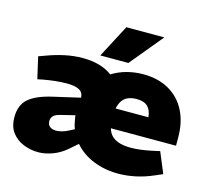

<svg xmlns="http://www.w3.org/2000/svg" viewBox="-107 -874 1109 1011"><g transform="rotate(15 447.5 -369.0)"><path d="M183 9Q140 9 101.5 -6.5Q63 -22 38.5 -54Q14 -86 14 -138Q14 -204 54.5 -239Q95 -274 184 -294L327 -327Q325 -357 301.5 -368.5Q278 -380 237 -380Q206 -380 173.5 -376.5Q141 -373 108 -367L79 -361L52 -479L88 -492Q136 -510 185 -520.5Q234 -531 283 -531Q332 -531 372.5 -519.5Q413 -508 443 -485Q480 -508 523 -519.5Q566 -531 612 -531Q694 -531 753 -497Q812 -463 843.5 -401.5Q875 -340 875 -256V-212H520Q527 -186 544.5 -170Q562 -154 588 -147Q614 -140 647 -140Q696 -140 761 -154L802 -163L849 -50L807 -32Q759 -11 711 -1Q663 9 618 9Q544 9 481.5 -16.5Q419 -42 379 -89L335 -51Q301 -21 260 -6Q219 9 183 9ZM244 -125Q258 -125 275 -129.5Q292 -134 309 -143L338 -158Q334 -168 331 -179.5Q328 -191 326 -204Q325 -211 323.5 -217.5Q322 -224 322 -230L241 -210Q215 -203 206 -191.5Q197 -180 197 -165Q197 -145 210 -135Q223 -125 244 -125ZM517 -319H696Q692 -358 672 -377Q652 -396 612 -396Q588 -396 568 -388.5Q548 -381 535.5 -364Q523 -347 517 -319ZM367 -568 461 -747H668L520 -568Z"/></g></svg>

Font: REM ExtraBold
Style: Regular
Weight: 800
Designer: Octavio Pardo
Foundry: Ashler Design
Version: Version 1.005;gftools[0.9.28]